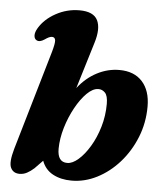

<svg xmlns="http://www.w3.org/2000/svg" viewBox="-52 -766 703 825"><g transform="rotate(5 299.0 -354.0)"><path d="M155 -530Q166 -568 164.5 -581.8Q163 -595.5 149.5 -595.5Q138.5 -595.5 119 -581.5Q98 -567.5 84.5 -575.5Q75 -581 74.5 -595Q74 -609 85 -627.5Q109 -667.5 156.5 -693.5Q204 -719.5 258 -719.5Q318.5 -719.5 336 -684.2Q353.5 -649 334 -586L273 -385.5Q308.5 -431 354.8 -455Q401 -479 451 -479Q515 -479 550 -440.2Q585 -401.5 585 -333Q585 -262.5 559.8 -199.8Q534.5 -137 492 -89.2Q449.5 -41.5 396.5 -14.5Q343.5 12.5 287 12.5Q240.5 12.5 206.5 -5.8Q172.5 -24 158.5 -62L124 -26.5Q109 -13 94 -5Q79 3 62 3Q34.5 3 23.8 -19.8Q13 -42.5 30 -102ZM367.5 -389.5Q344 -389 318.5 -363.8Q293 -338.5 270.8 -298Q248.5 -257.5 234.5 -210.8Q220.5 -164 220 -120Q219.5 -61.5 262 -61.5Q284.5 -61.5 310 -83.8Q335.5 -106 358.2 -143.8Q381 -181.5 395.2 -229.5Q409.5 -277.5 409.5 -329Q409.5 -364 397 -377Q384.5 -390 367.5 -389.5Z"/></g></svg>

Font: Fraunces 9pt Soft
Style: Bold Italic
Weight: 700
Italic angle: -16°
Version: Version 1.000;[b76b70a41]